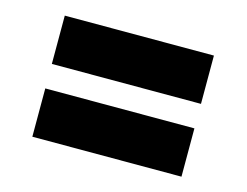

<svg xmlns="http://www.w3.org/2000/svg" viewBox="-58 -609 656 510"><g transform="rotate(15 269.5 -353.5)"><path d="M474.1 -520V-387.2H64V-520ZM474.1 -319.8V-187H64V-319.8Z"/></g></svg>

Font: Righteous
Style: Regular
Weight: 400
Version: Version 1.000